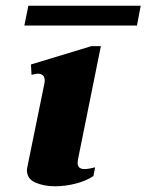

<svg xmlns="http://www.w3.org/2000/svg" viewBox="-20 -640 511 670"><path d="M79 -620H471L458 -551H65ZM74 -46Q74 -50 76 -60L135 -349Q136 -353 136 -359Q136 -383 111 -383Q109 -383 90 -379L88 -415L299 -479H332L252 -83Q251 -78 251 -71Q251 -50 275 -50Q288 -50 312 -56L306 -26Q282 -9 245 0.5Q208 10 172 10Q133 10 103.5 -3Q74 -16 74 -46Z"/></svg>

Font: Taviraj
Style: Bold Italic
Weight: 700
Italic angle: -12°
Designer: Katatrad Team
Foundry: CadsonDemak
Version: Version 1.001